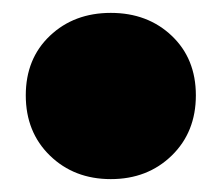

<svg xmlns="http://www.w3.org/2000/svg" viewBox="-20 -268 344 298"><path d="M57.5 -26.5C82.5 -2.2 114 10 152 10C190 10 221.5 -2.2 246.5 -26.5C271.5 -50.8 284 -82 284 -120C284 -158 271.5 -188.8 246.5 -212.5C221.5 -236.2 190 -248 152 -248C114 -248 82.5 -236.2 57.5 -212.5C32.5 -188.8 20 -158 20 -120C20 -82 32.5 -50.8 57.5 -26.5Z"/></svg>

Font: Montserrat Custom Black
Style: Regular
Weight: 900
Designer: Julieta Ulanovsky
Foundry: Julieta Ulanovsky
Version: Version 7.200